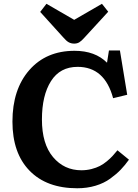

<svg xmlns="http://www.w3.org/2000/svg" viewBox="-20 -983 733 1017"><path d="M373 -752Q357.4 -752 344.5 -758.8Q331.5 -765.6 314 -786.1L192.9 -919.9L226.1 -962.9L373 -877.9L520 -962.9L553.2 -920.9L426.8 -783.2Q411.1 -765.6 399.7 -758.8Q388.2 -752 373 -752ZM389.2 14.2Q227.1 14.2 136.5 -78.9Q45.9 -171.9 45.9 -338.9Q45.9 -509.8 135.3 -611.8Q224.6 -713.9 375 -713.9Q483.9 -713.9 546.9 -650.9L557.1 -715.8H615.2L653.8 -481L579.1 -462.9Q534.7 -628.9 391.1 -628.9Q297.9 -628.9 250 -553.2Q202.1 -477.5 202.1 -350.1Q202.1 -220.7 261 -150.9Q319.8 -81.1 411.1 -81.1Q439 -81.1 464.6 -87.6Q490.2 -94.2 508.8 -103.8Q527.3 -113.3 545.7 -128.4Q564 -143.6 575.9 -156.5Q587.9 -169.4 602.1 -187L663.1 -137.2Q641.6 -107.4 619.4 -84.2Q597.2 -61 564 -36.9Q530.8 -12.7 486.1 0.7Q441.4 14.2 389.2 14.2Z"/></svg>

Font: Literata Book
Style: Bold
Weight: 700
Designer: Latin by Veronika Burian and Jose Scaglione. Greek by Irene Vlachou. Cyrillic by Vera Evstafieva
Foundry: TypeTogether
Version: Version 2.003;PS 002.003;hotconv 1.0.88;makeotf.lib2.5.64775